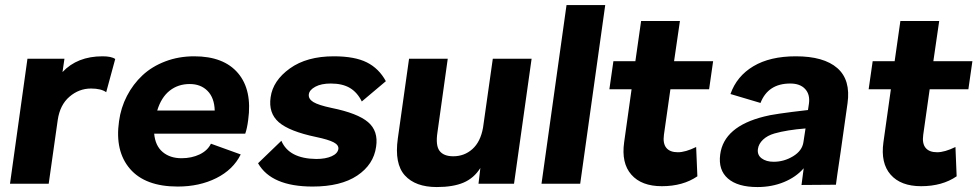

<svg xmlns="http://www.w3.org/2000/svg" viewBox="-20 -735 3910 768"><path d="M390.1 -509.8Q425.8 -509.8 440.9 -499L404.8 -366.2Q384.3 -380.9 344.2 -380.9Q295.9 -380.9 257.8 -348.1Q219.7 -315.4 210.9 -254.9L174.8 0H20L89.8 -500H237.8L230 -446.8Q289.1 -509.8 390.1 -509.8Z M690.9 11.2Q561 11.2 500 -59.6Q439 -130.4 456.1 -250Q463.4 -304.2 487.8 -351.3Q512.2 -398.4 550 -433.8Q587.9 -469.2 641.4 -489.5Q694.8 -509.8 756.8 -509.8Q875 -509.8 932.1 -442.4Q989.3 -375 972.7 -254.9Q968.3 -220.7 960.9 -200.2H596.7Q601.1 -151.9 630.6 -127Q660.2 -102.1 706.1 -102.1Q746.6 -102.1 778.6 -117.4Q810.5 -132.8 823.7 -160.2L942.9 -117.2Q912.6 -56.2 845.2 -22.5Q777.8 11.2 690.9 11.2ZM608.9 -293H838.9Q837.4 -343.8 810.3 -371.3Q783.2 -398.9 738.8 -398.9Q692.4 -398.9 658.7 -372.3Q625 -345.7 608.9 -293Z M1230.5 11.2Q1065.4 11.2 1012.2 -82L1105.5 -171.9Q1135.7 -100.6 1244.6 -99.1Q1282.2 -99.1 1306.4 -109.9Q1330.6 -120.6 1333.5 -139.2Q1335.4 -154.8 1314.5 -165.8Q1293.5 -176.8 1244.6 -187Q1137.2 -209.5 1095.2 -246.1Q1053.2 -282.7 1062.5 -346.2Q1071.8 -412.6 1139.4 -461.2Q1207 -509.8 1315.4 -509.8Q1398.9 -509.8 1447.5 -485.4Q1496.1 -460.9 1523.4 -410.2L1427.2 -329.1Q1409.2 -365.7 1379.4 -383.3Q1349.6 -400.9 1303.2 -400.9Q1265.1 -400.9 1241.5 -388.2Q1217.8 -375.5 1215.3 -357.9Q1212.9 -339.4 1233.2 -326.9Q1253.4 -314.5 1306.6 -303.2Q1410.2 -282.2 1452.1 -246.6Q1494.1 -210.9 1484.4 -147.9Q1474.6 -76.7 1408.9 -32.7Q1343.3 11.2 1230.5 11.2Z M1727.1 13.2Q1641.6 13.2 1599.4 -33.4Q1557.1 -80.1 1571.3 -181.2L1616.2 -500H1771L1730 -207Q1721.7 -153.8 1738 -131.8Q1754.4 -109.9 1793 -109.9Q1837.4 -109.9 1869.6 -138.7Q1901.9 -167.5 1912.1 -224.1L1951.2 -500H2106.4L2036.1 0H1894L1901.4 -63Q1876 -22.5 1834.2 -4.6Q1792.5 13.2 1727.1 13.2Z M2246.1 -714.8H2400.9L2300.8 0H2146Z M2635.7 -195.8Q2630.9 -161.1 2645.3 -143.6Q2659.7 -126 2691.4 -126Q2721.7 -126 2764.6 -147L2769.5 -29.8Q2711.9 9.8 2627.4 9.8Q2545.9 9.8 2505.4 -36.4Q2464.8 -82.5 2476.6 -166L2506.3 -377.9H2417.5L2433.6 -490.2H2521.5L2544.4 -650.9H2699.7L2676.3 -490.2H2832.5L2816.4 -377.9H2661.6Z M3163.1 -509.8Q3275.4 -509.8 3329.3 -462.6Q3383.3 -415.5 3370.1 -321.8L3342.8 -128.9Q3325.7 -14.6 3323.7 3.9L3186 4.9L3194.8 -62Q3164.6 -26.9 3116 -6.8Q3067.4 13.2 3009.8 13.2Q2930.7 13.2 2891.6 -21Q2852.5 -55.2 2860.8 -117.2Q2875.5 -229 3037.1 -269Q3070.8 -278.8 3211.9 -294.9L3215.8 -320.8Q3220.7 -357.4 3200.4 -379.2Q3180.2 -400.9 3141.1 -400.9Q3052.2 -400.9 3022 -323.2L2901.9 -358.9Q2926.8 -430.2 2993.4 -470Q3060.1 -509.8 3163.1 -509.8ZM3011.7 -139.2Q3008.3 -115.2 3026.6 -101.6Q3044.9 -87.9 3074.7 -87.9Q3116.2 -87.9 3152.6 -110.1Q3189 -132.3 3193.8 -167L3202.1 -221.2Q3127.9 -215.3 3078.1 -201.2Q3049.3 -192.9 3032 -176.3Q3014.6 -159.7 3011.7 -139.2Z M3672.9 -195.8Q3668 -161.1 3682.4 -143.6Q3696.8 -126 3728.5 -126Q3758.8 -126 3801.8 -147L3806.6 -29.8Q3749 9.8 3664.6 9.8Q3583 9.8 3542.5 -36.4Q3502 -82.5 3513.7 -166L3543.5 -377.9H3454.6L3470.7 -490.2H3558.6L3581.5 -650.9H3736.8L3713.4 -490.2H3869.6L3853.5 -377.9H3698.7Z"/></svg>

Font: Human Sans Bold
Style: Italic
Weight: 700
Italic angle: -8°
Designer: Tim Radville
Foundry: Continuum
Version: Version 1.000;FEAKit 1.0